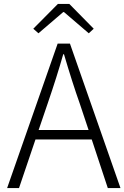

<svg xmlns="http://www.w3.org/2000/svg" viewBox="-20 -949 628 969"><path d="M299 -888 174 -781 148 -804 272 -929H330L453 -804L428 -781L303 -888ZM175 -293H427L383 -425Q345 -532 303 -675H299Q268 -565 220 -425ZM524 0 443 -245H159L76 0H16L271 -729H333L588 0Z"/></svg>

Font: NotoSansHansLight
Style: Regular
Weight: 300
Designer: Ryoko NISHIZUKA  (kana & ideographs); Paul D. Hunt (Latin, Greek & Cyrillic); Wenlong ZHANG  (bopomofo); Sandoll Communi
Foundry: Adobe Systems Incorporated
Version: Version 1.00;December 8, 2021;FontCreator 13.0.0.2675 64-bit